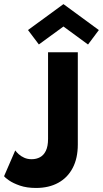

<svg xmlns="http://www.w3.org/2000/svg" viewBox="-37 -919 510 951"><path d="M348.4 -203.1Q348.4 -135.4 323.2 -87.3Q298.1 -39.1 251.6 -13.6Q205.1 12 141.4 12Q95.6 12 61.7 0.3Q27.8 -11.4 7.8 -25.4Q-12.2 -39.4 -16.9 -46.1L38.5 -173.9Q44.6 -165.5 55.6 -155.3Q66.6 -145.1 82.9 -137.8Q99.1 -130.4 119.6 -130.4Q142.9 -130.4 161.2 -140.3Q179.6 -150.1 190.3 -172.4Q201 -194.6 201 -231.2V-660H348.4ZM155.5 -698.8 101.7 -770.2 277.3 -898.6 452.6 -770.1 399 -698.5 277.3 -787.7Z"/></svg>

Font: League Spartan Extralight
Style: Regular
Weight: 200
Foundry: The League of Moveable Type
Version: Version 2.300; ttfautohint (v1.8.3)